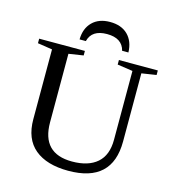

<svg xmlns="http://www.w3.org/2000/svg" viewBox="-123 -949 968 1063"><g transform="rotate(15 361.0 -418.0)"><path d="M372 -45Q465 -45 515.5 -89Q566 -133 566 -221V-616L478 -629V-655H701V-629L617 -616V-225Q617 10 365 10Q241 10 173 -46.5Q105 -103 105 -216V-616L21 -629V-655H283V-629L199 -616V-223Q199 -45 372 -45ZM238 -709Q239 -772 276 -809Q313 -846 377 -846Q442 -846 479 -809.5Q516 -773 518 -709H482Q465 -777 378 -777Q291 -777 274 -709Z"/></g></svg>

Font: Libra Serif Modern
Style: Regular
Weight: 400
Designer: Stefan Peev, Context Ltd
Foundry: Stefan Peev, Context Ltd
Version: Version 1.000